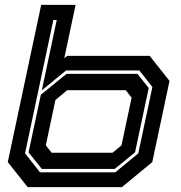

<svg xmlns="http://www.w3.org/2000/svg" viewBox="-20 -770 744 790"><path d="M94 0 12 -103 149.5 -750H291L244.5 -530.5L256.5 -540H596L677.5 -437L606.5 -103L481.5 0ZM144.5 -61H454.5L549 -139L607 -412L553.5 -480H251.5L152 -398L213.5 -688H199.5L83 -139ZM152 -75 97.5 -143 148 -380 253.5 -466H545.5L592 -408L535.5 -143L452 -75ZM192.5 -141.5H443L480 -172L521.5 -368L497.5 -399H256.5L208 -358.5L168.5 -172Z"/></svg>

Font: Tourney Expanded Regular
Style: Bold Italic
Weight: 700
Width: 7
Italic angle: -12°
Designer: Tyler Finck
Foundry: Etcetera Type Co
Version: Version 1.010; ttfautohint (v1.8.3)